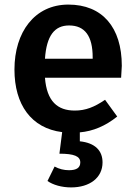

<svg xmlns="http://www.w3.org/2000/svg" viewBox="-20 -564 589 837"><path d="M511 -277C511 -445 426 -544 278 -544C131 -544 43 -424 43 -261C43 -108 116 -5 251 12L239 106C303 106 330 117 330 144C330 167 314 178 281 178C259 178 238 173 218 162L187 225C211 242 249 253 290 253C371 253 427 211 427 144C427 93 395 59 328 52V13C386 8 440 -15 491 -56L438 -129C391 -97 353 -82 306 -82C231 -82 184 -122 176 -225H508C510 -253 511 -270 511 -277ZM384 -308H176C183 -409 218 -453 281 -453C350 -453 384 -407 384 -314Z"/></svg>

Font: Fira Sans Medium
Style: Regular
Weight: 500
Designer: Carrois Corporate & Edenspiekermann AG
Foundry: Carrois Corporate GbR & Edenspiekermann AG
Version: Version 4.203